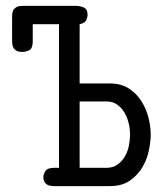

<svg xmlns="http://www.w3.org/2000/svg" viewBox="-20 -631 565 651"><path d="M21 -570Q21 -576 21.5 -583Q22 -590 25 -596Q28 -602 35 -606.5Q42 -611 56 -611H239Q251 -611 264 -605.5Q277 -600 277 -580Q277 -575 273 -564Q269 -553 250 -549V-348H353Q390 -348 416 -331.5Q442 -315 458.5 -289.5Q475 -264 483 -233.5Q491 -203 491 -174Q491 -152 485 -122Q479 -92 463.5 -65Q448 -38 421 -19Q394 0 352 0H163Q127 0 127 -31Q127 -40 134 -51Q141 -62 164 -62H180V-549H91V-488Q90 -465 78 -460Q66 -455 55 -455Q42 -455 35 -459.5Q28 -464 25 -470Q22 -476 21.5 -483.5Q21 -491 21 -497ZM341 -62Q363 -62 378.5 -73Q394 -84 403.5 -100.5Q413 -117 417 -137Q421 -157 421 -174Q421 -196 415.5 -216.5Q410 -237 400 -252.5Q390 -268 375.5 -277.5Q361 -287 342 -287H250V-62Z"/></svg>

Font: CMU Typewriter Custom
Style: Regular
Weight: 500
Monospace: yes
Version: Version 0.7.0